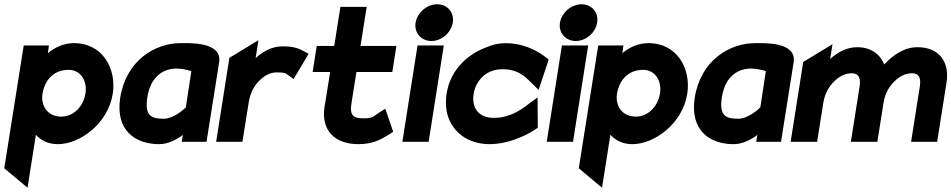

<svg xmlns="http://www.w3.org/2000/svg" viewBox="-21 -664 4455 899"><path d="M-1 124 108 215 147 -33C171 -7 204 11 250 11C353 11 485 -85 507 -225C525 -341 461 -462 325 -462C278 -462 237 -443 203 -415L208 -451H90ZM178 -225C189 -292 233 -337 300 -337C356 -337 389 -287 379 -225C370 -169 326 -118 266 -118C201 -118 169 -170 178 -225Z M542 -207C518 -53 613 11 724 11C766 11 805 -10 835 -32L830 0H946L1005 -372C1021 -470 863 -462 825 -462C704 -462 570 -381 542 -207ZM669 -209C685 -309 746 -343 806 -343C832 -343 859 -336 875 -331L849 -161C834 -146 788 -108 746 -108C690 -108 655 -119 669 -209Z M991 0H1114L1144 -187C1151 -230 1170 -264 1194 -287C1215 -308 1242 -325 1275 -325C1315 -325 1316 -321 1331 -310L1354 -294L1424 -412L1404 -423C1380 -435 1361 -447 1302 -447C1253 -447 1211 -424 1176 -392L1189 -476L1053 -393Z M1443 -327H1525L1498 -160C1483 -54 1546 11 1657 11C1725 11 1763 -11 1800 -34L1820 -47L1783 -155L1756 -138C1721 -115 1726 -110 1676 -110C1630 -110 1617 -129 1624 -176L1648 -327H1816L1835 -449H1667L1696 -632H1573L1544 -449H1462Z M1925 -558C1917 -510 1952 -472 1999 -472C2046 -472 2091 -510 2099 -558C2107 -606 2073 -644 2026 -644C1979 -644 1933 -606 1925 -558ZM1863 0H1986L2057 -451H1934Z M2070 -225C2065 -192 2066 -160 2073 -131C2095 -48 2167 11 2272 11C2346 11 2425 -19 2484 -57L2497 -66L2496 -208L2431 -160C2391 -132 2345 -112 2292 -112C2227 -112 2185 -151 2197 -226C2200 -243 2205 -258 2213 -272C2235 -311 2274 -340 2332 -340C2385 -340 2421 -321 2452 -291L2501 -243L2548 -385L2537 -394C2490 -432 2421 -462 2347 -462C2315 -462 2284 -455 2255 -442C2166 -409 2087 -335 2070 -225Z M2601 -558C2593 -510 2628 -472 2675 -472C2722 -472 2767 -510 2775 -558C2783 -606 2749 -644 2702 -644C2655 -644 2609 -606 2601 -558ZM2539 0H2662L2733 -451H2610Z M2689 124 2798 215 2837 -33C2861 -7 2894 11 2940 11C3043 11 3175 -85 3197 -225C3215 -341 3151 -462 3015 -462C2968 -462 2927 -443 2893 -415L2898 -451H2780ZM2868 -225C2879 -292 2923 -337 2990 -337C3046 -337 3079 -287 3069 -225C3060 -169 3016 -118 2956 -118C2891 -118 2859 -170 2868 -225Z M3232 -207C3208 -53 3303 11 3414 11C3456 11 3495 -10 3525 -32L3520 0H3636L3695 -372C3711 -470 3553 -462 3515 -462C3394 -462 3260 -381 3232 -207ZM3359 -209C3375 -309 3436 -343 3496 -343C3522 -343 3549 -336 3565 -331L3539 -161C3524 -146 3478 -108 3436 -108C3380 -108 3345 -119 3359 -209Z M3681 0H3805L3834 -183C3841 -226 3861 -260 3885 -283C3906 -304 3934 -321 3967 -321C3999 -321 4010 -301 4004 -260L3963 0H4087L4116 -183C4123 -227 4143 -260 4167 -283C4188 -304 4216 -321 4249 -321C4281 -321 4292 -301 4286 -260L4245 0H4367L4411 -278C4426 -372 4378 -443 4275 -443C4212 -443 4162 -407 4119 -362C4100 -412 4054 -443 3993 -443C3944 -443 3902 -420 3866 -388L3877 -457L3740 -374Z"/></svg>

Font: Charger Sport
Style: UltNrwObl
Weight: 1000
Designer: Jasper
Foundry: Cannot Into Space Fonts
Version: Version 1.1